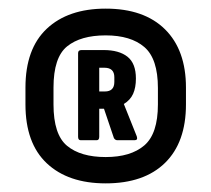

<svg xmlns="http://www.w3.org/2000/svg" viewBox="-20 -724 490 445"><path d="M225 -299Q138 -299 88.5 -345.5Q39 -392 39 -482V-521Q39 -611 88.5 -657.5Q138 -704 225 -704Q314 -704 362.5 -656Q411 -608 411 -521V-482Q411 -394 362.5 -346.5Q314 -299 225 -299ZM225 -360Q283 -360 314.5 -387Q346 -414 346 -482V-520Q346 -588 314.5 -615Q283 -642 225 -642Q167 -642 135.5 -616.5Q104 -591 104 -521V-482Q104 -412 135.5 -386Q167 -360 225 -360ZM167 -399Q161 -399 161 -407V-601Q161 -608 169 -608H220Q256 -608 275.5 -592.5Q295 -577 295 -542Q295 -521 288.5 -506.5Q282 -492 267 -483L297 -408Q300 -399 292 -399H252Q247 -399 244 -404L221 -472H210V-407Q210 -399 204 -399ZM210 -512H223Q245 -512 245 -534V-545Q245 -567 222 -567H210Z"/></svg>

Font: Sofia Sans Condensed Black
Style: Regular
Weight: 900
Designer: Botio Nikoltchev, Ani Petrova
Foundry: lettersoup
Version: Version 4.101